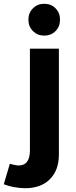

<svg xmlns="http://www.w3.org/2000/svg" viewBox="-82 -794 400 1014"><path d="M-30 71Q-19 74 -8.5 76.5Q2 79 13 80Q76 82 76 0V-537H229V22Q229 106 180.5 153.5Q132 201 47 200Q-14 198 -62 179ZM151 -774Q188 -774 211.5 -750Q235 -726 235 -690Q235 -654 211.5 -630Q188 -606 151 -606Q116 -606 92 -630Q68 -654 68 -690Q68 -726 92 -750Q116 -774 151 -774Z"/></svg>

Font: Alexandria SemiBold
Style: Regular
Weight: 600
Designer: Mohamed Gaber
Foundry: Kief Type Foundry
Version: Version 5.100